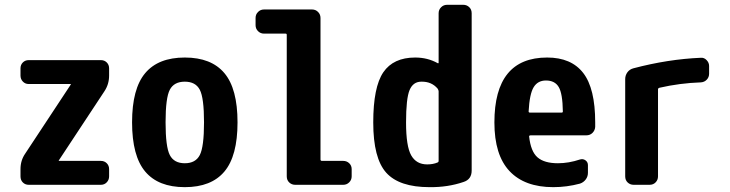

<svg xmlns="http://www.w3.org/2000/svg" viewBox="-20 -770 3040 800"><path d="M400.4 -519.5Q415 -519.5 424.8 -509.8Q434.6 -500 434.6 -485.4V-455.1Q434.6 -418.9 415 -389.6L225.6 -102.5Q225.6 -101.6 225.1 -101.6Q224.6 -101.6 224.6 -100.6Q224.6 -99.6 225.6 -99.6H400.4Q415 -99.6 424.8 -89.8Q434.6 -80.1 434.6 -65.4V-35.2Q434.6 -20.5 424.8 -10.3Q415 0 400.4 0H99.6Q85 0 75.2 -9.8Q65.4 -19.5 65.4 -35.2V-65.4Q65.4 -101.6 85 -129.9L274.4 -417Q274.4 -418 274.9 -418Q275.4 -418 275.4 -418.9Q275.4 -419.9 274.4 -419.9H99.6Q85 -419.9 75.2 -430.2Q65.4 -440.4 65.4 -455.1V-485.4Q65.4 -500 75.2 -509.8Q85 -519.5 99.6 -519.5Z M687.5 -124Q705.1 -89.8 750 -89.8Q794.9 -89.8 812.5 -124Q830.1 -158.2 830.1 -260.3Q830.1 -362.3 812.5 -396Q794.9 -429.7 750 -429.7Q705.1 -429.7 687.5 -396Q669.9 -362.3 669.9 -260.3Q669.9 -158.2 687.5 -124ZM585 -465.3Q639.6 -530.3 750 -530.3Q860.4 -530.3 915 -465.3Q969.7 -400.4 969.7 -260.3Q969.7 -120.1 915 -55.2Q860.4 9.8 750 9.8Q639.6 9.8 585 -55.2Q530.3 -120.1 530.3 -260.3Q530.3 -400.4 585 -465.3Z M1410.2 -99.6Q1424.8 -99.6 1435.1 -89.8Q1445.3 -80.1 1445.3 -65.4V-35.2Q1445.3 -20.5 1435.1 -10.3Q1424.8 0 1410.2 0H1210Q1195.3 0 1185.1 -9.8Q1174.8 -19.5 1174.8 -35.2V-625Q1174.8 -629.9 1169.9 -629.9H1080.1Q1065.4 -629.9 1055.2 -640.1Q1044.9 -650.4 1044.9 -665V-695.3Q1044.9 -710 1055.2 -720.2Q1065.4 -730.5 1080.1 -730.5H1280.3Q1294.9 -730.5 1305.2 -720.2Q1315.4 -710 1315.4 -695.3V-105.5Q1315.4 -100.6 1320.3 -99.6Z M1807.6 -99.6V-389.6Q1807.6 -393.6 1803.7 -400.4Q1778.3 -430.7 1735.4 -429.7Q1701.2 -429.7 1686.5 -394.5Q1671.9 -359.4 1671.9 -259.8Q1671.9 -160.2 1693.4 -122.6Q1714.8 -85 1759.8 -85Q1784.2 -85 1802.7 -92.8Q1807.6 -94.7 1807.6 -99.6ZM1910.2 -750Q1924.8 -750 1935.1 -740.2Q1945.3 -730.5 1945.3 -714.8V-59.6Q1945.3 -22.5 1911.1 -11.7Q1845.7 10.7 1769.5 9.8Q1643.6 9.8 1589.4 -50.3Q1535.2 -110.4 1535.2 -259.8Q1535.2 -407.2 1577.1 -468.8Q1619.1 -530.3 1710 -530.3Q1761.7 -530.3 1803.7 -506.8Q1807.6 -504.9 1807.6 -509.8V-714.8Q1807.6 -729.5 1817.9 -739.7Q1828.1 -750 1842.8 -750Z M2320.3 -300.8Q2325.2 -300.8 2325.2 -305.7Q2324.2 -379.9 2308.1 -407.2Q2292 -434.6 2254.9 -434.6Q2220.7 -434.6 2203.6 -406.7Q2186.5 -378.9 2182.6 -305.7Q2182.6 -300.8 2188.5 -300.8ZM2259.8 -530.3Q2360.4 -530.3 2410.2 -465.8Q2460 -401.4 2460 -259.8V-241.2Q2459 -226.6 2448.7 -216.3Q2438.5 -206.1 2422.9 -206.1H2190.4Q2185.5 -206.1 2184.6 -202.1Q2191.4 -138.7 2219.7 -114.3Q2248 -89.8 2304.7 -89.8Q2349.6 -89.8 2396.5 -105.5Q2409.2 -109.4 2419.4 -102.1Q2429.7 -94.7 2429.7 -82V-49.8Q2429.7 -34.2 2420.4 -22Q2411.1 -9.8 2396.5 -4.9Q2341.8 9.8 2285.2 9.8Q2166 9.8 2103 -57.1Q2040 -124 2040 -259.8Q2040 -530.3 2259.8 -530.3Z M2900.4 -529.3Q2914.1 -530.3 2924.3 -519.5Q2934.6 -508.8 2934.6 -495.1V-462.9Q2934.6 -448.2 2924.8 -438Q2915 -427.7 2900.4 -426.8Q2812.5 -423.8 2727.5 -404.3Q2721.7 -402.3 2721.7 -398.4V-35.2Q2721.7 -20.5 2711.9 -10.3Q2702.1 0 2686.5 0H2620.1Q2605.5 0 2595.2 -9.8Q2585 -19.5 2585 -35.2V-440.4Q2585 -456.1 2594.2 -468.8Q2603.5 -481.4 2619.1 -485.4Q2762.7 -523.4 2900.4 -529.3Z"/></svg>

Font: Rounded-L Mgen+ 1mn bold
Style: Bold
Weight: 700
Designer: [Source Han Sans]
Ryoko NISHIZUKA  (kana & ideographs); Paul D. Hunt (Latin, Greek & Cyrillic); Wenlong ZHANG  (bopomofo
Version: Version 1.059.20150602